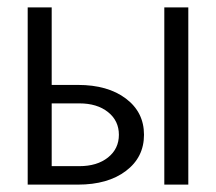

<svg xmlns="http://www.w3.org/2000/svg" viewBox="-20 -500 585 520"><path d="M55 0V-480H120V-270H191Q272 -270 321 -233Q370 -196 370 -135Q370 -74 321 -37Q272 0 191 0ZM120 -50H195Q243 -50 272.5 -73.5Q302 -97 302 -135Q302 -173 272.5 -196.5Q243 -220 195 -220H120ZM425 0V-480H490V0Z"/></svg>

Font: Glametrix
Style: Regular
Weight: 500
Designer: gluk
Foundry: gluk
Version: Version 0.40